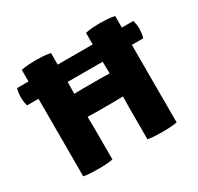

<svg xmlns="http://www.w3.org/2000/svg" viewBox="-125 -706 888 860"><g transform="rotate(-30 319.0 -276.0)"><path d="M228.5 0Q209.5 3.5 189.5 4.5Q169.5 5.5 154.5 5.5Q141 5.5 118.2 4.5Q95.5 3.5 77.5 0V-401H18.5Q15 -412.5 13.5 -424.8Q12 -437 12 -446Q12 -454 13.5 -466.2Q15 -478.5 18.5 -490.5H77.5V-550.5Q95.5 -554.5 118.2 -555.8Q141 -557 154.5 -557Q169.5 -557 189.5 -555.8Q209.5 -554.5 228.5 -550.5V-490.5H409.5V-550.5Q428.5 -554.5 448.5 -555.8Q468.5 -557 483.5 -557Q497 -557 519.8 -555.8Q542.5 -554.5 560.5 -550.5V-490.5H619.5Q626 -468 626 -448Q626 -438 624.5 -425.2Q623 -412.5 619.5 -401H560.5V0Q541 3.5 520.8 4.5Q500.5 5.5 485 5.5Q469.5 5.5 449.2 4.5Q429 3.5 409.5 0V-162Q409.5 -179 410 -192Q410.5 -205 410.5 -221Q400.5 -221 388.8 -220.5Q377 -220 366.5 -220H272.5Q262 -220 250 -220.5Q238 -221 227.5 -221Q227.5 -205 228 -192Q228.5 -179 228.5 -162ZM366.5 -341Q377 -341 388.8 -340.5Q400.5 -340 410.5 -340Q410.5 -355.5 410 -370.5Q409.5 -385.5 409.5 -401H228.5Q228.5 -384.5 228 -370Q227.5 -355.5 227.5 -340Q238 -340 250 -340.5Q262 -341 272.5 -341Z"/></g></svg>

Font: Signika Negative SC
Style: Bold
Weight: 700
Designer: Anna Giedryś
Foundry: Anna Giedryś
Version: Version 2.000; ttfautohint (v1.8.3) -l 8 -r 50 -G 200 -x 9 -